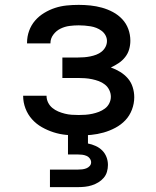

<svg xmlns="http://www.w3.org/2000/svg" viewBox="-20 -548 640 788"><path d="M303 8Q277 8 251 5.5Q225 3 200 -5Q175 -13 152 -26Q129 -39 111.5 -58.5Q94 -78 84.5 -103Q75 -128 75 -154Q75 -154 75 -154Q75 -154 75 -155H171Q171 -140 177.5 -127Q184 -114 195 -105Q206 -96 219 -90.5Q232 -85 246 -81.5Q260 -78 274 -77Q288 -76 303 -76Q317 -76 331 -77Q345 -78 359 -81Q373 -84 386 -89Q399 -94 410.5 -102.5Q422 -111 428.5 -124Q435 -137 435 -151Q435 -165 428.5 -178.5Q422 -192 410.5 -201Q399 -210 385.5 -215Q372 -220 357.5 -223Q343 -226 328.5 -227Q314 -228 300 -228H236V-312H300Q313 -312 325.5 -313Q338 -314 350.5 -316.5Q363 -319 375 -323.5Q387 -328 397 -336Q407 -344 413 -355.5Q419 -367 419 -380Q419 -380 419 -380Q419 -380 419 -380Q419 -392 413 -403Q407 -414 397 -421.5Q387 -429 375.5 -433.5Q364 -438 352 -440Q340 -442 327.5 -443Q315 -444 303 -444Q284 -444 265 -441.5Q246 -439 228.5 -430.5Q211 -422 199 -406Q187 -390 187 -371Q187 -371 187 -371Q187 -371 187 -370H91Q91 -371 91 -372Q91 -373 91 -373Q91 -398 99.5 -421.5Q108 -445 124 -463.5Q140 -482 161.5 -495Q183 -508 206 -515.5Q229 -523 253.5 -525.5Q278 -528 303 -528Q327 -528 351 -525.5Q375 -523 398.5 -516.5Q422 -510 443.5 -498.5Q465 -487 481.5 -469.5Q498 -452 506.5 -429Q515 -406 515 -381Q515 -363 510 -345.5Q505 -328 493.5 -313.5Q482 -299 467 -289Q452 -279 435 -271Q455 -264 473 -253Q491 -242 504.5 -226.5Q518 -211 524.5 -190.5Q531 -170 531 -149Q531 -123 521.5 -98Q512 -73 494.5 -54.5Q477 -36 453.5 -23.5Q430 -11 405 -4Q380 3 354.5 5.5Q329 8 303 8ZM185 220V148H300Q309 148 317.5 147Q326 146 334 143Q342 140 348 133.5Q354 127 354 118Q354 110 348.5 102.5Q343 95 334.5 91.5Q326 88 317.5 87Q309 86 300 86H259V0H341V41Q357 44 372.5 51Q388 58 399.5 69.5Q411 81 417 96.5Q423 112 423 129Q423 143 419 157Q415 171 405.5 182Q396 193 383.5 200.5Q371 208 357 212.5Q343 217 328.5 218.5Q314 220 300 220Z"/></svg>

Font: Iosevka SS04 Medium Extended
Style: Regular
Weight: 500
Width: 7
Monospace: yes
Designer: Belleve Invis
Foundry: Belleve Invis
Version: Version 19.0.0; ttfautohint (v1.8.4)